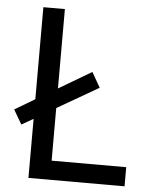

<svg xmlns="http://www.w3.org/2000/svg" viewBox="-52 -757 628 800"><g transform="rotate(5 262.0 -357.0)"><path d="M97 0H499V-80H187V-300L360 -400L324 -463L187 -382V-714H97V-329L13 -279L48 -219L97 -247Z"/></g></svg>

Font: Noto Sans Bengali
Style: Regular
Weight: 400
Designer: Jelle Bosma - Monotype Design Team
Foundry: Monotype Imaging Inc.
Version: Version 2.003